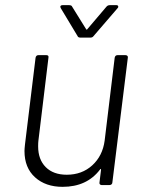

<svg xmlns="http://www.w3.org/2000/svg" viewBox="-20 -718 560 745"><path d="M436 -504H467Q472 -504 474.5 -501Q477 -498 476 -494L416 -10Q416 -6 413 -3Q410 0 405 0H374Q370 0 367.5 -3Q365 -6 366 -10L372 -59Q372 -62 370.5 -62.5Q369 -63 368 -60Q317 7 223 7Q157 7 116 -30Q75 -67 75 -132Q75 -140 77 -158L118 -494Q120 -504 129 -504H160Q170 -504 168 -494L129 -172Q128 -164 128 -150Q128 -99 157.5 -69.5Q187 -40 239 -40Q298 -40 338 -76.5Q378 -113 386 -172L425 -494Q427 -504 436 -504ZM214 -691Q214 -698 223 -698H248Q258 -698 260 -692L314 -605Q315 -603 316.5 -603Q318 -603 319 -605L393 -692Q398 -698 406 -698H432Q437 -698 438.5 -694Q440 -690 436 -686L343 -578Q339 -572 330 -572H293Q283 -572 281 -578L216 -686Z"/></svg>

Font: Barlow Light
Style: Italic
Weight: 300
Italic angle: -7°
Designer: Jeremy Tribby
Foundry: Tribby Type
Version: Version 1.408